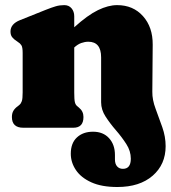

<svg xmlns="http://www.w3.org/2000/svg" viewBox="-20 -499 667 750"><path d="M375 -99.5V-275Q375 -336 325 -336Q311.5 -336 297.5 -331Q283.5 -326 270 -313.5V-138Q270 -110 272.5 -99.8Q275 -89.5 281.5 -84.5L288.5 -78.5Q306 -64.5 306 -42Q306 0 266.5 0H71Q26.5 0 26.5 -42Q26.5 -56.5 32.5 -66.5Q38.5 -76.5 50 -84.5L56 -89.5Q62 -94.5 65.2 -103.8Q68.5 -113 68.5 -138V-292.5Q68.5 -314.5 63.5 -322.2Q58.5 -330 50 -335L44.5 -339Q34 -345.5 27.5 -353.8Q21 -362 21 -376Q21 -405.5 58.5 -420.5L158.5 -460.5Q182.5 -470 198 -474.5Q213.5 -479 231 -479Q249 -479 259.5 -466.5Q270 -454 270 -435.5V-392.5Q322.5 -440 362.8 -459.5Q403 -479 437.5 -479Q500 -479 538.5 -436Q577 -393 576.5 -324.5L575 -140.5Q574.5 -109.5 587.8 -74.2Q601 -39 614 -2Q627 35 627 72Q627 143.5 576.2 187.5Q525.5 231.5 438.5 231.5Q377 231.5 336.8 213.2Q296.5 195 276.5 165.2Q256.5 135.5 256.5 101.5Q256.5 60 280.5 37.8Q304.5 15.5 343.5 15.5Q383 15.5 406 40.8Q429 66 429 106.5V123.5Q429 141.5 437.5 151Q446 160.5 460 160.5Q491 160.5 491 121Q491 91 473.5 63.8Q456 36.5 433 10Q410 -16.5 392.5 -43.5Q375 -70.5 375 -99.5Z"/></svg>

Font: Fraunces 72pt S100 Black
Style: Regular
Weight: 900
Version: Version 1.000; ttfautohint (v1.8.3)